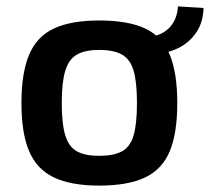

<svg xmlns="http://www.w3.org/2000/svg" viewBox="-20 -567 656 600"><path d="M290 -503Q380 -503 433.5 -478Q487 -453 510.5 -396Q534 -339 534 -245Q534 -151 510.5 -94.5Q487 -38 433.5 -12.5Q380 13 290 13Q202 13 148.5 -12.5Q95 -38 71 -94.5Q47 -151 47 -245Q47 -339 71 -396Q95 -453 148.5 -478Q202 -503 290 -503ZM290 -411Q246 -411 220.5 -396.5Q195 -382 184 -346Q173 -310 173 -245Q173 -180 184 -144Q195 -108 220.5 -94Q246 -80 290 -80Q335 -80 361 -94Q387 -108 397.5 -144Q408 -180 408 -245Q408 -310 397.5 -346Q387 -382 361 -396.5Q335 -411 290 -411ZM458 -399 454 -453Q491 -459 512.5 -484Q534 -509 536 -547L616 -542Q615 -497 593 -465Q571 -433 535.5 -416Q500 -399 458 -399Z"/></svg>

Font: Exo 2 SemiBold
Style: Regular
Weight: 600
Designer: Natanael Gama
Foundry: Natanael Gama
Version: Version 2.010